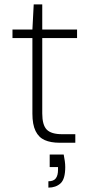

<svg xmlns="http://www.w3.org/2000/svg" viewBox="-20 -652 408 877"><path d="M252 0Q212 0 184.5 -12Q157 -24 142.5 -53.5Q128 -83 128 -133V-478H37V-517H128L134 -632H173V-517H332V-478H173V-134Q173 -81 193.5 -60Q214 -39 264 -39H324V0ZM201 205V176Q225 176 235 162.5Q245 149 245 124V111H207V54H271Q274 69 276 83.5Q278 98 278 111Q278 166 256.5 185.5Q235 205 201 205Z"/></svg>

Font: DM Sans 11pt ExtraLight
Style: Regular
Weight: 250
Version: Version 4.004;gftools[0.9.30]